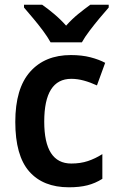

<svg xmlns="http://www.w3.org/2000/svg" viewBox="-20 -879 496 816"><path d="M273 -83Q163 -83 104 -150.5Q45 -218 45 -361Q45 -503 108 -574Q171 -645 281 -645Q328 -645 364.5 -635.5Q401 -626 427 -612L392 -516Q364 -529 336.5 -536.5Q309 -544 283 -544Q168 -544 168 -362Q168 -184 283 -184Q322 -184 353.5 -194.5Q385 -205 415 -224V-119Q385 -100 351.5 -91.5Q318 -83 273 -83ZM195 -699Q183 -721 163 -748Q143 -775 121 -801Q99 -827 82 -847V-859H159Q182 -843 209.5 -820Q237 -797 261 -770Q286 -798 312.5 -819.5Q339 -841 364 -859H442V-847Q425 -828 403 -801.5Q381 -775 360.5 -748Q340 -721 328 -699Z"/></svg>

Font: Noto Sans Telugu UI SemiCondensed SemiBold
Style: Regular
Weight: 600
Width: 4
Designer: Jelle Bosma - Monotype Design Team
Foundry: Monotype Imaging Inc.
Version: Version 2.005; ttfautohint (v1.8.4.7-5d5b)